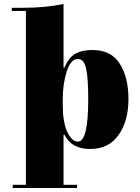

<svg xmlns="http://www.w3.org/2000/svg" viewBox="-20 -739 701 964"><path d="M299 -62V189H367V205H44V189H110V-684H39V-700H99Q208 -700 299 -719V-400H304Q323 -448 356.5 -468Q390 -488 444 -488Q538 -488 581.5 -419Q625 -350 625 -241Q625 -132 575.5 -61.5Q526 9 432.5 9Q339 9 304 -62ZM295 -240V-213Q295 -125 318 -76.5Q341 -28 371 -28Q423 -28 423 -240Q423 -346 412.5 -394.5Q402 -443 371 -443Q335 -443 315 -380Q295 -317 295 -240Z"/></svg>

Font: Elsie Black
Style: Regular
Weight: 900
Designer: Alejandro Inler
Foundry: Alejandro Inler
Version: 1.002